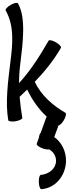

<svg xmlns="http://www.w3.org/2000/svg" viewBox="-20 -849 523 1370"><path d="M310 -11 270 100C264 104 260 116 258 132L242 177C239 186 258 200 284 210C304 217 322 219 331 217C361 234 380 264 380 300C378 355 329 394 271 399C262 400 256 423 257 451C258 479 266 501 275 501C376 494 449 404 451 300C452 230 419 165 367 129L398 45C404 48 422 32 436 8C450 -16 455 -40 447 -44C355 -97 273 -170 228 -265C299 -339 364 -419 415 -508C419 -516 403 -533 379 -547C355 -561 331 -566 327 -559C265 -452 199 -346 116 -256C116 -302 119 -349 125 -395C143 -542 167 -724 108 -825C104 -833 80 -828 56 -814C32 -800 16 -782 20 -775C84 -664 70 -531 54 -405C37 -267 17 -116 39 9C41 17 65 21 92 16C120 11 141 0 139 -9C131 -58 124 -108 120 -158C138 -175 157 -193 174 -210C209 -137 256 -69 315 -15C313 -15 311 -13 310 -11Z"/></svg>

Font: Nupuram Condensed Medium
Style: Regular
Weight: 500
Width: 3
Designer: Santhosh Thottingal (santhosh.thottingal@gmail.com)
Foundry: SMC
Version: Version 1.000